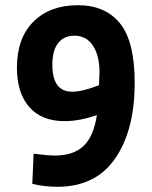

<svg xmlns="http://www.w3.org/2000/svg" viewBox="-20 -701 582 737"><path d="M104 5 109 -111Q162 -104 191 -104Q261 -104 300 -140Q339 -176 352 -259Q284 -236 228 -236Q140 -236 92.5 -290Q45 -344 45 -441Q45 -555 108.5 -618Q172 -681 279 -681Q384 -681 440.5 -611.5Q497 -542 497 -383Q497 -201 422 -92.5Q347 16 200 16Q152 16 104 5ZM360 -374Q362 -410 362 -423Q362 -487 337 -525.5Q312 -564 265 -564Q226 -564 203.5 -536Q181 -508 181 -452Q181 -349 257 -349Q297 -349 360 -374Z"/></svg>

Font: Secular One
Style: Regular
Weight: 400
Designer: Michal Sahar
Foundry: Hagilda
Version: Version 1.000